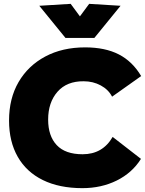

<svg xmlns="http://www.w3.org/2000/svg" viewBox="-20 -966 753 997"><path d="M712 -141Q666 -68 586 -28.5Q506 11 408 11Q288 11 202.5 -31Q117 -73 72 -152Q27 -231 27 -340Q27 -455 76.5 -540Q126 -625 215 -672.5Q304 -720 422 -720Q526 -720 597 -683.5Q668 -647 713 -571L562 -464Q543 -501 503 -522.5Q463 -544 415 -544Q327 -545 278.5 -489.5Q230 -434 230 -345Q230 -260 274.5 -212.5Q319 -165 409 -165Q513 -165 565 -255ZM320 -769 184 -936 347 -946 395 -881 443 -946 606 -936 470 -769Z"/></svg>

Font: Livvic Black
Style: Regular
Weight: 900
Designer: Jacques Le Bailly, Baron von Fonthausen
Version: Version 1.001; ttfautohint (v1.8.2)